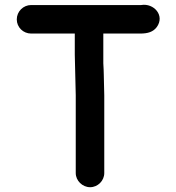

<svg xmlns="http://www.w3.org/2000/svg" viewBox="-20 -693 734 801"><path d="M50 -612C50 -579 77 -553 110 -553H292V-465C292 -438 294 -407 294 -380C294 -356 296 -321 296 -296V29C296 61 324 88 356 88C388 88 415 61 415 29V-295C415 -319 413 -355 413 -381C413 -394 412 -410 411 -429V-553H565C597 -553 619 -560 634 -580C669 -628 622 -681 569 -672H110C77 -672 50 -645 50 -612Z"/></svg>

Font: Electronic
Style: Nord
Weight: 900
Version: Version 1.011